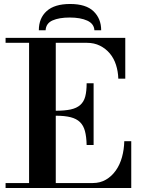

<svg xmlns="http://www.w3.org/2000/svg" viewBox="-20 -944 731 964"><path d="M415 -216Q414 -258 406.5 -286Q399 -314 381.5 -331Q364 -348 334.5 -355.5Q305 -363 260 -363V-25H446Q483 -25 512 -42Q541 -59 561.5 -88Q582 -117 592.5 -155Q603 -193 604 -235H639V0H8V-25H126V-729H8V-754H609V-549H574Q573 -585 562.5 -618Q552 -651 531.5 -675.5Q511 -700 482 -714.5Q453 -729 416 -729H260V-388Q305 -388 335 -394.5Q365 -401 383 -417Q401 -433 408 -459.5Q415 -486 415 -526H450V-216ZM175 -792Q175 -853 214.5 -888.5Q254 -924 332 -924Q412 -924 450 -887Q488 -850 488 -792H454Q452 -825 418 -840.5Q384 -856 330 -856Q277 -856 244 -841.5Q211 -827 209 -792Z"/></svg>

Font: Libre Bodoni
Style: Regular
Weight: 400
Designer: Pablo Impallari, Rodrigo Fuenzalida
Foundry: Pablo Impallari, Rodrigo Fuenzalida
Version: Version 1.001; ttfautohint (v1.5.65-e2d9)